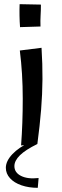

<svg xmlns="http://www.w3.org/2000/svg" viewBox="-20 -695 299 920"><path d="M159 -5 81 2Q89 -103 89 -222.5Q89 -342 75 -453L179 -466Q184 -387 183.5 -315.5Q183 -244 177 -169.5Q171 -95 159 -5ZM76 -565Q74 -591 73.5 -620.5Q73 -650 74 -675L176 -673Q176 -645 174.5 -620.5Q173 -596 174 -568ZM161 205Q118 205 83 193Q48 181 28 159Q8 137 8 109Q8 77 39 44Q70 11 126 -15L159 -5Q102 23 75.5 49Q49 75 49 101Q49 132 81 148Q113 164 165 158Z"/></svg>

Font: Marhey Light
Style: Regular
Weight: 300
Designer: Nur Syamsi & Bustanul Arifin
Foundry: Namelatype
Version: Version 1.000